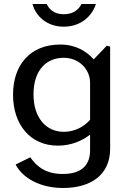

<svg xmlns="http://www.w3.org/2000/svg" viewBox="-20 -762 639 957"><path d="M294 175C430 175 529 112 529 -21V-530L512 -534L447 -466C412 -506 358 -540 280 -540C132 -540 45 -440 45 -290C45 -142 130 -36 269 -36C335 -36 391 -61 429 -91V-13C429 75 370 105 294 105C209 106 163 68 131 22L58 58C92 125 180 175 294 175ZM298 -105C209 -105 147 -176 147 -291C147 -416 214 -474 298 -474C374 -474 429 -416 429 -350V-165C396 -127 348 -105 298 -105ZM458 -742H386C374 -717 348 -691 298 -691C246 -691 223 -720 213 -742H142C158 -682 213 -629 298 -629C386 -629 441 -686 458 -742Z"/></svg>

Font: Bisquit Text
Style: Regular
Weight: 400
Version: Version 1.004;Glyphs 3.2.3 (3260)